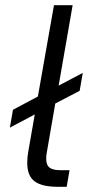

<svg xmlns="http://www.w3.org/2000/svg" viewBox="-20 -720 341 740"><path d="M161 -136Q158 -121 158 -109Q158 -84 171 -74Q184 -64 214 -64H248L237 0H203Q142 0 113.5 -21Q85 -42 85 -92Q85 -115 89 -136L114 -279L18 -228L30 -297L126 -348L188 -700H260L206 -390L299 -439L287 -370L193 -321Z"/></svg>

Font: Bai Jamjuree
Style: Italic
Weight: 400
Italic angle: -10°
Version: Version 1.000; ttfautohint (v1.6)